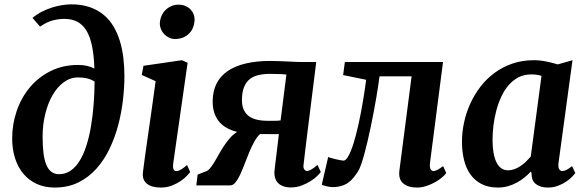

<svg xmlns="http://www.w3.org/2000/svg" viewBox="-20 -841 2666 871"><path d="M35.2 -212.9Q35.2 -277.3 55.7 -337.4Q76.2 -397.5 115 -444.1Q153.8 -490.7 209.5 -518.6Q265.1 -546.4 335 -546.4Q357.4 -546.4 375.5 -542Q393.6 -537.6 408.2 -530.3Q406.2 -589.8 397.5 -632.3Q388.7 -674.8 372.1 -702.1Q355.5 -729.5 330.6 -742.4Q305.7 -755.4 271.5 -755.4Q248.5 -755.4 221.7 -749Q194.8 -742.7 161.6 -720.2L127.4 -759.8Q147 -776.4 170.2 -788.1Q193.4 -799.8 216.8 -807.1Q240.2 -814.5 262.7 -817.9Q285.2 -821.3 303.7 -821.3Q350.6 -821.3 386.7 -808.8Q422.9 -796.4 449.7 -774.2Q476.6 -752 494.6 -721.7Q512.7 -691.4 523.7 -655.3Q534.7 -619.1 539.6 -578.6Q544.4 -538.1 544.4 -496.1Q544.4 -444.8 537.8 -387.5Q531.2 -330.1 516.4 -273.9Q501.5 -217.8 477.1 -166.5Q452.6 -115.2 417.5 -75.9Q382.3 -36.6 335.4 -13.4Q288.6 9.8 228 9.8Q183.1 9.8 147.5 -6.3Q111.8 -22.5 86.9 -51.8Q62 -81.1 48.6 -122.1Q35.2 -163.1 35.2 -212.9ZM248 -50.8Q277.3 -50.8 300.5 -66.9Q323.7 -83 341.3 -111.6Q358.9 -140.1 371.6 -179.4Q384.3 -218.8 392.3 -265.4Q400.4 -312 404.5 -364.3Q408.7 -416.5 409.2 -470.7Q393.6 -481 375.2 -485.4Q356.9 -489.7 334 -489.7Q298.8 -489.7 269.3 -468Q239.7 -446.3 218.5 -409.4Q197.3 -372.6 185.3 -324Q173.3 -275.4 173.3 -222.2Q173.3 -180.7 177 -148.7Q180.7 -116.7 189.5 -95Q198.2 -73.2 212.6 -62Q227.1 -50.8 248 -50.8Z M628.4 -59.6Q631.8 -88.9 637.7 -130.6Q643.6 -172.4 651.1 -224.9Q658.7 -277.3 667.5 -339.8Q676.3 -402.3 686 -472.7L623 -501L630.9 -542.5L805.2 -567.9L831.1 -556.2L766.1 -102.1Q760.7 -64.9 780.3 -64.9Q788.6 -64.9 799.3 -70.8Q810.1 -76.7 828.6 -92.3L842.8 -60.5Q838.9 -55.2 827.9 -43.5Q816.9 -31.7 799.8 -20Q782.7 -8.3 760 0.7Q737.3 9.8 709.5 9.8Q667 9.8 645.8 -8.1Q624.5 -25.9 628.4 -59.6ZM773.9 -664.1Q759.8 -664.1 747.3 -669.9Q734.9 -675.8 725.3 -685.5Q715.8 -695.3 710.4 -708Q705.1 -720.7 705.1 -734.4Q705.6 -752 712.2 -767.6Q718.8 -783.2 730 -794.7Q741.2 -806.2 756.6 -813Q772 -819.8 790 -819.8Q807.1 -819.8 820.6 -814.2Q834 -808.6 843.5 -799.1Q853 -789.6 857.9 -777.3Q862.8 -765.1 862.8 -752Q862.3 -734.4 856.4 -718.3Q850.6 -702.1 839.1 -690.2Q827.6 -678.2 811.3 -671.1Q794.9 -664.1 773.9 -664.1Z M876.5 -48.8 909.7 -62Q920.4 -64 930.2 -74.7Q939.9 -85.4 950.2 -101.8Q960.4 -118.2 971.2 -137.9Q981.9 -157.7 994.6 -177Q1007.3 -196.3 1022.2 -213.6Q1037.1 -231 1055.7 -242.7Q999 -256.8 971.9 -291.7Q944.8 -326.7 944.8 -379.9Q944.8 -427.2 962.4 -461.9Q980 -496.6 1013.7 -519.3Q1047.4 -542 1095.7 -553.2Q1144 -564.5 1205.6 -564.5Q1226.6 -564.5 1247.1 -563.7Q1267.6 -563 1286.6 -562Q1305.7 -561 1322 -560.3Q1338.4 -559.6 1350.6 -559.6H1414.6L1385.3 -325.2Q1379.9 -281.2 1374.5 -239Q1369.1 -196.8 1365.2 -163.3Q1361.3 -129.9 1358.9 -109.1Q1356.4 -88.4 1356.4 -87.9Q1356.4 -77.1 1361.3 -71.3Q1366.2 -65.4 1372.6 -65.4Q1380.4 -65.4 1392.1 -72Q1403.8 -78.6 1420.4 -92.8L1435.1 -61Q1432.1 -55.7 1420.4 -43.9Q1408.7 -32.2 1390.6 -20.5Q1372.6 -8.8 1349.4 0.2Q1326.2 9.3 1299.8 9.3Q1279.3 9.3 1264.9 3.9Q1250.5 -1.5 1241.7 -10.5Q1232.9 -19.5 1228.8 -31.5Q1224.6 -43.5 1224.6 -57.1Q1224.6 -58.1 1225.3 -66.2Q1226.1 -74.2 1227.5 -86.9Q1229 -99.6 1231 -115.2Q1232.9 -130.9 1234.9 -147Q1239.3 -184.6 1245.1 -232.4L1159.7 -232.9Q1145 -219.2 1132.8 -196.8Q1120.6 -174.3 1109.9 -148.4Q1099.1 -122.6 1089.1 -95.9Q1079.1 -69.3 1069.1 -48.1Q1059.1 -26.9 1048.1 -13.4Q1037.1 0 1024.4 0H870.6ZM1195.3 -293Q1200.2 -293 1208.7 -293Q1217.3 -293 1226.1 -293Q1234.9 -293 1242.2 -293.5Q1249.5 -293.9 1252.9 -294.9L1279.3 -502.9Q1272 -503.9 1254.2 -504.9Q1236.3 -505.9 1205.6 -505.9Q1177.2 -505.9 1153.8 -500.7Q1130.4 -495.6 1113.5 -482.4Q1096.7 -469.2 1087.2 -446Q1077.6 -422.9 1077.6 -386.2Q1077.6 -340.3 1105.7 -316.7Q1133.8 -293 1195.3 -293Z M1486.3 7.8Q1481.9 7.8 1474.6 6.6Q1467.3 5.4 1459.7 3.7Q1452.1 2 1446.3 -0.2Q1440.4 -2.4 1439.9 -3.9L1468.8 -128.9Q1470.7 -127.4 1480.2 -124.8Q1489.7 -122.1 1501.5 -119.1Q1513.2 -116.2 1523.9 -114.3Q1534.7 -112.3 1538.6 -112.3Q1543.9 -112.3 1549.6 -117.9Q1555.2 -123.5 1560.5 -133.3Q1572.3 -153.3 1583.7 -190.4Q1595.2 -227.5 1605.7 -274.4Q1616.2 -321.3 1625.2 -374.3Q1634.3 -427.2 1641.1 -479L1536.6 -500.5L1544.4 -559.6H1989.7L1930.7 -102.5Q1928.2 -81.1 1933.8 -73Q1939.5 -64.9 1946.3 -64.9Q1953.1 -64.9 1963.1 -69.8Q1973.1 -74.7 1990.2 -87.4L2004.4 -56.2Q1999 -47.9 1985.8 -36.6Q1972.7 -25.4 1954.8 -15.1Q1937 -4.9 1915.3 2.4Q1893.6 9.8 1871.1 9.8Q1831.1 9.8 1808.8 -9.3Q1786.6 -28.3 1792 -68.8L1847.2 -494.6H1701.7Q1699.7 -479 1696 -454.3Q1692.4 -429.7 1687.3 -399.7Q1682.1 -369.6 1675.8 -335.7Q1669.4 -301.8 1662.4 -267.8Q1655.3 -233.9 1647.7 -201.4Q1640.1 -168.9 1632.6 -141.4Q1625 -113.8 1617.7 -93.3Q1610.4 -72.8 1603.5 -62.5Q1593.8 -47.9 1583.5 -34.9Q1573.2 -22 1559.8 -12.5Q1546.4 -2.9 1528.6 2.4Q1510.7 7.8 1486.3 7.8Z M2238.8 9.8Q2195.3 9.8 2164.3 -6.3Q2133.3 -22.5 2113.5 -50.5Q2093.8 -78.6 2084.7 -116.7Q2075.7 -154.8 2075.7 -198.2Q2075.7 -241.2 2085.2 -285.4Q2094.7 -329.6 2113.3 -370.6Q2131.8 -411.6 2159.4 -447.5Q2187 -483.4 2223.4 -510.3Q2259.8 -537.1 2304.4 -552.5Q2349.1 -567.9 2402.3 -567.9Q2429.7 -567.9 2459 -561.8Q2488.3 -555.7 2510.3 -548.8L2577.1 -567.9L2513.7 -102.1Q2511.2 -82 2516.8 -73.5Q2522.5 -64.9 2530.8 -64.9Q2537.6 -64.9 2547.9 -69.3Q2558.1 -73.7 2575.2 -87.4L2589.8 -56.2Q2585.9 -50.3 2575.4 -39.3Q2564.9 -28.3 2548.8 -17.3Q2532.7 -6.3 2511.5 1.7Q2490.2 9.8 2465.3 9.8Q2431.2 9.8 2410.6 -6.3Q2390.1 -22.5 2391.6 -56.2L2387.7 -62.5Q2375 -48.3 2358.9 -35.4Q2342.8 -22.5 2324.2 -12.5Q2305.7 -2.4 2284.2 3.7Q2262.7 9.8 2238.8 9.8ZM2285.2 -68.4Q2299.3 -68.4 2313.5 -73.5Q2327.6 -78.6 2340.8 -87.4Q2354 -96.2 2365.7 -107.4Q2377.4 -118.7 2387.7 -130.4L2436.5 -496.6Q2425.8 -500.5 2413.8 -502Q2401.9 -503.4 2389.2 -503.4Q2357.4 -503.4 2332 -490.2Q2306.6 -477.1 2287.1 -454.3Q2267.6 -431.6 2253.9 -401.9Q2240.2 -372.1 2231.4 -339.1Q2222.7 -306.2 2218.5 -272Q2214.4 -237.8 2214.4 -206.5Q2214.4 -141.1 2232.2 -104.7Q2250 -68.4 2285.2 -68.4Z"/></svg>

Font: Merriweather Bold
Style: Italic
Weight: 700
Italic angle: -7°
Designer: Eben Sorkin ( eben@eyebytes.com )
Foundry: Eben Sorkin ( eben@eyebytes.com )
Version: Version 1.5; ttfautohint (v0.97) -l 13 -r 13 -G 200 -x 24 -f